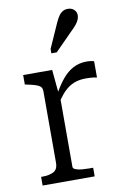

<svg xmlns="http://www.w3.org/2000/svg" viewBox="-90 -865 600 919"><g transform="rotate(-10 209.5 -406.0)"><path d="M387 -543V-464Q380 -466 371 -467Q362 -468 352.5 -468.5Q343 -469 334 -469Q308 -469 287.5 -463Q267 -457 249.5 -445Q232 -433 216 -414Q200 -395 183 -368L182 -411Q206 -456 231 -486.5Q256 -517 285.5 -532.5Q315 -548 351 -548Q362 -548 372.5 -546.5Q383 -545 387 -543ZM41 0V-42H45Q81 -42 102 -53Q123 -64 123 -97V-444Q123 -459 115 -466.5Q107 -474 91 -479Q75 -484 51 -489L41 -491V-537H182L194 -410L197 -412V-63Q197 -55 209.5 -50Q222 -45 240 -43.5Q258 -42 273 -42H294V0ZM245 -756Q253 -774 261.5 -786.5Q270 -799 281 -805.5Q292 -812 306 -812Q325 -812 336.5 -801Q348 -790 348 -774Q348 -763 343.5 -752.5Q339 -742 331 -732Q323 -722 313 -712L218 -616H192V-637Z"/></g></svg>

Font: Roboto Serif SemiCondensed Light
Style: Regular
Weight: 300
Width: 4
Designer: Greg Gazdowicz
Foundry: Commercial Type
Version: Version 1.007